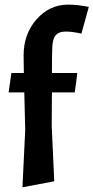

<svg xmlns="http://www.w3.org/2000/svg" viewBox="-20 -794 396 814"><path d="M325.2 -651.4Q288.1 -660.2 257.8 -660.2Q227.5 -660.2 213.9 -641.6Q201.2 -624 201.2 -579.1Q200.2 -546.9 200.2 -484.4Q226.6 -484.4 307.6 -484.4Q305.7 -463.9 296.9 -402.3Q272.5 -402.3 200.2 -402.3Q200.2 -366.2 199.2 -259.8Q202.1 -201.2 210 -25.4Q175.8 -18.6 75.2 0Q78.1 -60.5 86.9 -243.2Q85.9 -283.2 83 -402.3Q66.4 -402.3 16.6 -402.3Q19.5 -422.9 28.3 -484.4Q41 -484.4 81.1 -484.4Q81.1 -502.9 80.1 -559.6Q80.1 -649.4 134.8 -711.9Q190.4 -774.4 268.6 -774.4Q310.5 -774.4 356.4 -764.6Q345.7 -726.6 325.2 -651.4Z"/></svg>

Font: Acme Polish
Style: Regular
Weight: 400
Designer: Juan Pablo del Peral
Version: Version 1.002